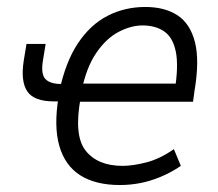

<svg xmlns="http://www.w3.org/2000/svg" viewBox="-20 -523 625 551"><path d="M324 8Q255 8 211 -19.5Q167 -47 150.5 -103.5Q134 -160 148 -244L158 -232H135Q78 -232 58.5 -260.5Q39 -289 48 -348L56 -397H111L103 -348Q97 -310 110.5 -296Q124 -282 156 -282H176L150 -260Q168 -345 203.5 -398.5Q239 -452 288.5 -477.5Q338 -503 397 -503Q453 -503 489.5 -479Q526 -455 539.5 -402Q553 -349 538 -261L534 -231H195L212 -245Q191 -135 225.5 -91Q260 -47 332 -47Q361 -47 400 -57Q439 -67 479 -95L499 -47Q471 -28 441 -15.5Q411 -3 382 2.5Q353 8 324 8ZM389 -450Q356 -450 320.5 -431.5Q285 -413 256.5 -371.5Q228 -330 214 -262L202 -283H503L481 -260Q493 -334 484.5 -375Q476 -416 451 -433Q426 -450 389 -450Z"/></svg>

Font: Nunito Sans 7pt Condensed Light
Style: Italic
Weight: 300
Width: 3
Italic angle: -9°
Designer: Vernon Adams
Foundry: Vernon Adams
Version: Version 3.101;gftools[0.9.27]